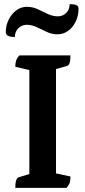

<svg xmlns="http://www.w3.org/2000/svg" viewBox="-20 -909 413 929"><path d="M54 0Q54 -45 70 -51L122 -67V-570L54 -586Q54 -603 58 -615.5Q62 -628 74 -641H321Q321 -595 305 -590L251 -575V-70L321 -55Q321 -38 317.5 -26Q314 -14 302 0ZM109 -789Q86 -789 69 -772.5Q52 -756 52 -730Q8 -730 8 -753Q8 -786 22 -814Q36 -842 59 -859Q82 -876 110 -876Q138 -876 162.5 -864.5Q187 -853 211 -841.5Q235 -830 260 -830Q284 -830 300.5 -846.5Q317 -863 317 -889Q340 -889 350 -884Q360 -879 360 -867Q360 -833 346.5 -805Q333 -777 310 -760Q287 -743 258 -743Q231 -743 206.5 -754.5Q182 -766 158 -777.5Q134 -789 109 -789Z"/></svg>

Font: Petrona
Style: Bold
Weight: 700
Designer: Ringo R. Seeber
Foundry: Ringo R. Seeber
Version: Version 2.001; ttfautohint (v1.8.3)